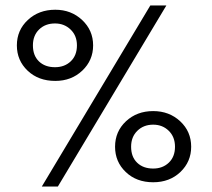

<svg xmlns="http://www.w3.org/2000/svg" viewBox="-20 -680 772 700"><path d="M528 -660H586.5L191 0H132.5ZM41.5 -514.5Q41.5 -570 81.5 -607.2Q121.5 -644.5 181.5 -644.5Q239.5 -644.5 279.5 -607Q319.5 -569.5 319.5 -514.5Q319.5 -460 280 -422.5Q240.5 -385 181.5 -385Q120 -385 80.8 -422.2Q41.5 -459.5 41.5 -514.5ZM100 -514.5Q100 -477.5 122 -456.2Q144 -435 180.5 -435Q215.5 -435 238 -456.5Q260.5 -478 260.5 -514.5Q260.5 -550 237.5 -572.2Q214.5 -594.5 180.5 -594.5Q145 -594.5 122.5 -572.5Q100 -550.5 100 -514.5ZM399.5 -145Q399.5 -200.5 439.2 -237.8Q479 -275 538.5 -275Q597 -275 637 -237.8Q677 -200.5 677 -145Q677 -90.5 637.8 -53Q598.5 -15.5 538.5 -15.5Q477.5 -15.5 438.5 -52.8Q399.5 -90 399.5 -145ZM458 -145Q458 -108 480 -86.8Q502 -65.5 538.5 -65.5Q573 -65.5 595.5 -87Q618 -108.5 618 -145Q618 -181 595.2 -203.2Q572.5 -225.5 538.5 -225.5Q503.5 -225.5 480.8 -203.2Q458 -181 458 -145Z"/></svg>

Font: League Spartan
Style: Regular
Weight: 350
Foundry: The League of Moveable Type
Version: Version 2.002